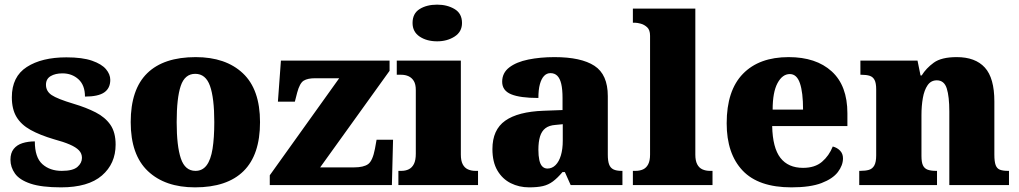

<svg xmlns="http://www.w3.org/2000/svg" viewBox="-20 -797 4390 827"><path d="M243 10Q159 10 111.5 -6Q64 -22 44.5 -49.5Q25 -77 25 -109Q25 -138 39 -155.5Q53 -173 77 -180.5Q101 -188 130 -188Q130 -119 162.5 -90Q195 -61 246 -61Q294 -61 313.5 -78Q333 -95 333 -117Q333 -136 320 -149.5Q307 -163 280.5 -174.5Q254 -186 213 -197Q152 -215 111.5 -237.5Q71 -260 51 -293.5Q31 -327 31 -378Q31 -467 95.5 -508.5Q160 -550 266 -550Q335 -550 376.5 -535.5Q418 -521 436.5 -499Q455 -477 455 -453Q455 -417 429 -399Q403 -381 346 -381Q346 -430 318 -455.5Q290 -481 249 -481Q218 -481 198 -469Q178 -457 178 -432Q178 -404 202.5 -387.5Q227 -371 297 -350Q351 -334 392 -313Q433 -292 455.5 -259.5Q478 -227 478 -174Q478 -92 419 -41Q360 10 243 10Z M820 10Q691 10 617 -60Q543 -130 543 -271Q543 -412 614 -481.5Q685 -551 823 -551Q952 -551 1026 -481.5Q1100 -412 1100 -271Q1100 -130 1029 -60Q958 10 820 10ZM822 -61Q852 -61 870 -85Q888 -109 895.5 -156Q903 -203 903 -271Q903 -375 884.5 -427Q866 -479 821 -479Q776 -479 758.5 -427Q741 -375 741 -271Q741 -168 759 -114.5Q777 -61 822 -61Z M1142 0V-42L1441 -460H1337Q1305 -460 1288 -449.5Q1271 -439 1260 -398L1250 -359H1177L1190 -536H1658V-492L1359 -76H1504Q1546 -76 1565.5 -90Q1585 -104 1595 -156L1602 -195H1673L1668 0Z M1696 0V-61H1708Q1727 -61 1741 -68Q1755 -75 1763 -91Q1771 -107 1771 -135V-409Q1771 -434 1762.5 -448Q1754 -462 1740 -468.5Q1726 -475 1708 -475H1689V-536H1965V-131Q1965 -105 1973 -89.5Q1981 -74 1995.5 -67.5Q2010 -61 2028 -61H2039V0ZM1863 -619Q1818 -619 1787.5 -639.5Q1757 -660 1757 -698Q1757 -739 1787.5 -758Q1818 -777 1863 -777Q1906 -777 1938 -758Q1970 -739 1970 -698Q1970 -660 1938 -639.5Q1906 -619 1863 -619Z M2259 10Q2216 10 2180 -8Q2144 -26 2122.5 -62.5Q2101 -99 2101 -155Q2101 -238 2156 -277Q2211 -316 2322 -320L2403 -323V-375Q2403 -412 2397.5 -435.5Q2392 -459 2380.5 -470.5Q2369 -482 2351 -482Q2335 -482 2323.5 -470Q2312 -458 2305.5 -434.5Q2299 -411 2299 -375Q2220 -375 2181.5 -391Q2143 -407 2143 -445Q2143 -483 2173.5 -506.5Q2204 -530 2255.5 -540.5Q2307 -551 2368 -551Q2483 -551 2540.5 -513.5Q2598 -476 2598 -383V-131Q2598 -104 2603.5 -89Q2609 -74 2622 -67.5Q2635 -61 2657 -61H2661V0H2438L2413 -56H2403Q2381 -30 2361.5 -15.5Q2342 -1 2318.5 4.5Q2295 10 2259 10ZM2338 -71Q2358 -71 2373 -86Q2388 -101 2396 -128Q2404 -155 2404 -191V-262L2373 -259Q2345 -257 2329 -244.5Q2313 -232 2306 -209Q2299 -186 2299 -152Q2299 -126 2303 -107.5Q2307 -89 2316 -80Q2325 -71 2338 -71Z M2706 0V-61H2717Q2736 -61 2750 -67.5Q2764 -74 2772 -89.5Q2780 -105 2780 -131V-643Q2780 -668 2767.5 -679.5Q2755 -691 2740 -695Q2725 -699 2717 -699H2706V-760H2975V-131Q2975 -105 2983 -89.5Q2991 -74 3005.5 -67.5Q3020 -61 3038 -61H3049V0Z M3389 10Q3247 10 3178.5 -62.5Q3110 -135 3110 -266Q3110 -407 3180 -479Q3250 -551 3377 -551Q3495 -551 3562.5 -489.5Q3630 -428 3630 -309V-254H3306Q3308 -160 3341.5 -117Q3375 -74 3439 -74Q3490 -74 3520.5 -100Q3551 -126 3567 -166Q3586 -161 3598.5 -148Q3611 -135 3611 -115Q3611 -85 3589 -56Q3567 -27 3518.5 -8.5Q3470 10 3389 10ZM3439 -325Q3439 -399 3425.5 -438.5Q3412 -478 3382 -478Q3350 -478 3329 -439Q3308 -400 3308 -325Z M3681 0V-61H3685Q3708 -61 3723 -65.5Q3738 -70 3746 -84.5Q3754 -99 3754 -128V-412Q3754 -439 3747 -452.5Q3740 -466 3726 -470.5Q3712 -475 3690 -475H3686V-536H3932L3945 -472H3950Q3969 -503 4002 -527Q4035 -551 4101 -551Q4181 -551 4222 -506Q4263 -461 4263 -360V-131Q4263 -101 4268.5 -86Q4274 -71 4287 -66Q4300 -61 4322 -61H4326V0H4069V-317Q4069 -381 4058 -416Q4047 -451 4015 -451Q3990 -451 3975.5 -430Q3961 -409 3955 -375Q3949 -341 3949 -301V-125Q3949 -98 3955.5 -84.5Q3962 -71 3976 -66Q3990 -61 4012 -61H4016V0Z"/></svg>

Font: Noto Serif Khmer Black
Style: Regular
Weight: 900
Version: Version 2.003